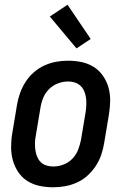

<svg xmlns="http://www.w3.org/2000/svg" viewBox="-20 -785 540 813"><path d="M205 8Q175 8 147 2Q119 -4 96 -18.5Q73 -33 57.5 -56Q42 -79 34.5 -106Q27 -133 27 -162.5Q27 -192 32 -221L52 -341Q56 -366 65 -391Q74 -416 88.5 -438.5Q103 -461 123.5 -479Q144 -497 168.5 -508Q193 -519 218 -523.5Q243 -528 268 -528Q298 -528 326 -522Q354 -516 377 -501.5Q400 -487 416 -464Q432 -441 439.5 -414Q447 -387 446.5 -357.5Q446 -328 441 -299L421 -179Q417 -154 408.5 -129Q400 -104 385 -81.5Q370 -59 350 -41Q330 -23 305.5 -12Q281 -1 255.5 3.5Q230 8 205 8ZM205 -80Q227 -80 248.5 -88Q270 -96 286 -112.5Q302 -129 310.5 -150.5Q319 -172 323 -193L343 -313Q345 -328 345.5 -343Q346 -358 344 -372Q342 -386 336.5 -399Q331 -412 321 -421.5Q311 -431 297.5 -435.5Q284 -440 269 -440Q247 -440 225.5 -432Q204 -424 187.5 -407.5Q171 -391 162.5 -369.5Q154 -348 151 -327L131 -207Q128 -192 128 -177Q128 -162 130 -148Q132 -134 137.5 -121Q143 -108 152.5 -98.5Q162 -89 176 -84.5Q190 -80 205 -80ZM304 -580 191 -715 266 -765 364 -620Z"/></svg>

Font: Iosevka Term Curly SmBd Obl
Style: Regular
Weight: 600
Italic angle: -9°
Designer: Belleve Invis
Foundry: Belleve Invis
Version: Version 32.3.0